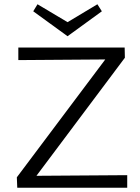

<svg xmlns="http://www.w3.org/2000/svg" viewBox="-20 -881 659 901"><path d="M577 -59V0H61L59 -49L474 -602L66 -599V-658H565L566 -610L151 -56ZM458 -828 297 -711 136 -828 156 -861 297 -777 437 -861Z"/></svg>

Font: Ysabeau
Style: Regular
Weight: 400
Designer: Christian Thalmann (Catharsis Fonts)
Version: Version 0.003